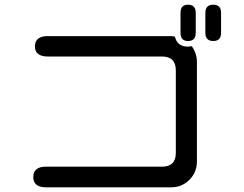

<svg xmlns="http://www.w3.org/2000/svg" viewBox="-20 -804 1040 819"><path d="M820 -540V-116Q820 -69 788 -37Q756 -5 710 -5H176Q122 -5 122 -49Q122 -93 176 -93H671Q730 -93 730 -152V-503Q730 -563 671 -563H184Q129 -563 129 -606Q129 -650 184 -650H710L726 -648Q736 -605 782 -605L798 -607Q820 -576 820 -540ZM750 -749Q750 -784 782 -784Q815 -784 815 -749V-664Q815 -629 782 -629Q750 -629 750 -664ZM856 -749Q856 -784 890 -784Q923 -784 923 -749V-664Q923 -629 890 -629Q856 -629 856 -664Z"/></svg>

Font: 寒蝉全圆体
Style: Regular
Weight: 400
Designer: Warren2060
      Designed by Motoya company      

      [Varela Round]
      Joe Prince(Latin component); Avraham Cornf
Foundry: ChillType
Version: Version 3.200